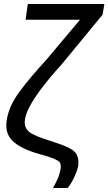

<svg xmlns="http://www.w3.org/2000/svg" viewBox="-20 -789 538 953"><path d="M243 144H315C337 122 361 67 368 36C372 4 366 -21 350 -36C334 -52 300 -67 247 -84L229 -90C176 -106 140 -122 124 -135C107 -149 100 -169 104 -197C116 -277 230 -408 284 -467L489 -716L498 -769H118L107 -691H377L209 -491C157 -435 114 -384 77 -334C40 -284 19 -236 13 -189C7 -147 17 -114 43 -89C71 -63 113 -42 176 -24L191 -20C227 -10 250 -1 264 7C279 14 284 27 281 47C276 83 261 112 243 144Z"/></svg>

Font: Cheyenne Sans
Style: Italic
Weight: 400
Italic angle: -8.13011°
Designer: The Public Sans project authors (U.S. Web Design System), Libre Franklin designed by Pablo Impallari and Rodrigo Fuenzal
Foundry: The Cheyenne Sans Project Authors
Version: Version 2.007